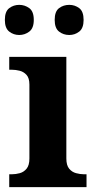

<svg xmlns="http://www.w3.org/2000/svg" viewBox="-21 -770 393 790"><path d="M17 0V-53H29Q44 -53 60.5 -57.5Q77 -62 88.5 -76Q100 -90 100 -118V-422Q100 -449 88 -462Q76 -475 59.5 -479Q43 -483 29 -483H17V-536H252V-118Q252 -90 263.5 -76Q275 -62 292 -57.5Q309 -53 323 -53H335V0ZM264 -626Q240 -626 222 -640Q204 -654 204 -688Q204 -723 222 -736.5Q240 -750 264 -750Q287 -750 305 -736.5Q323 -723 323 -688Q323 -654 305 -640Q287 -626 264 -626ZM58 -626Q35 -626 17 -640Q-1 -654 -1 -688Q-1 -723 17 -736.5Q35 -750 58 -750Q81 -750 99.5 -736.5Q118 -723 118 -688Q118 -654 99.5 -640Q81 -626 58 -626Z"/></svg>

Font: Noto Serif Tamil
Style: Bold Italic
Weight: 700
Italic angle: -12°
Designer: Indian Type Foundry, Tom Grace, and the Monotype Design Team
Foundry: Monotype Imaging Inc.
Version: Version 2.003; ttfautohint (v1.8.4.7-5d5b)